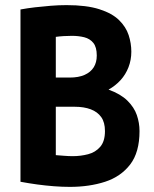

<svg xmlns="http://www.w3.org/2000/svg" viewBox="-20 -721 600 750"><path d="M253 9Q223 9 190.5 6.5Q158 4 125 -0.5Q92 -5 60 -11V-684Q87 -689 117 -692.5Q147 -696 178.5 -698.5Q210 -701 240 -701Q318 -701 368 -685Q418 -669 445 -642.5Q472 -616 482.5 -584Q493 -552 493 -519Q493 -487 482 -458.5Q471 -430 451 -408Q431 -386 404 -371Q451 -354 477.5 -328Q504 -302 514.5 -271.5Q525 -241 525 -209Q525 -126 488.5 -78.5Q452 -31 390.5 -11Q329 9 253 9ZM264 -111Q295 -111 324 -118.5Q353 -126 371.5 -147.5Q390 -169 390 -209Q390 -243 375.5 -263.5Q361 -284 334.5 -294Q308 -304 272 -304H198V-115Q212 -114 230 -112.5Q248 -111 264 -111ZM198 -418H252Q287 -418 310.5 -428.5Q334 -439 346 -458Q358 -477 358 -504Q358 -537 344.5 -553.5Q331 -570 309 -575.5Q287 -581 261 -581Q246 -581 229 -580Q212 -579 198 -577Z"/></svg>

Font: Ubuntu Sans Mono
Style: Regular
Weight: 400
Monospace: yes
Designer: Dalton Maag Ltd
Foundry: Dalton Maag Ltd
Version: Version 1.006